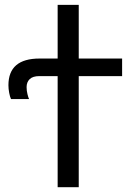

<svg xmlns="http://www.w3.org/2000/svg" viewBox="-20 -780 539 800"><path d="M308.1 -536.1H488.8V-462.9H308.1V0H220.2V-462.9H144Q116.7 -462.9 103.8 -450.4Q90.8 -438 90.8 -417Q90.8 -401.9 94.5 -387.5Q98.1 -373 101.1 -367.2H25.9Q21.5 -376 18.3 -393.1Q15.1 -410.2 15.1 -424.8Q15.1 -536.1 145 -536.1H220.2V-759.8H308.1Z"/></svg>

Font: NotoPenekeko
Style: Regular
Weight: 400
Designer: Monotype Design team
Foundry: Monotype Imaging Inc.
Version: Version 1.04